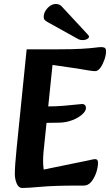

<svg xmlns="http://www.w3.org/2000/svg" viewBox="-20 -926 549 958"><path d="M91 12Q73 12 63.5 -10Q54 -32 54 -59Q54 -98 63 -186L113 -680H273Q343 -680 386 -682.5Q429 -685 452 -688Q475 -691 485 -691Q496 -691 502.5 -687.5Q509 -684 509 -669Q509 -651 501 -628Q493 -605 481 -588Q469 -571 454 -571Q444 -571 419.5 -575Q395 -579 366 -584L242 -602L197 -166Q195 -144 195 -122.5Q195 -101 198 -80L403 -122Q421 -126 435.5 -129Q450 -132 455 -132Q469 -132 469 -114Q469 -91 460 -64.5Q451 -38 435.5 -19Q420 0 398 0H363Q251 0 184 6Q117 12 91 12ZM154 -312 167 -395H215Q258 -395 295 -398Q332 -401 357.5 -404Q383 -407 389 -407Q399 -407 404 -401.5Q409 -396 409 -387Q409 -372 390 -355Q371 -338 341 -326.5Q311 -315 278 -314ZM415 -757 286 -896Q281 -901 274 -903.5Q267 -906 257 -906Q244 -906 230.5 -897Q217 -888 207.5 -873Q198 -858 198 -841Q198 -832 203 -826.5Q208 -821 219 -815L372 -730Q379 -727 384.5 -726.5Q390 -726 395 -726Q405 -726 414.5 -731Q424 -736 424 -743Q424 -747 421.5 -749.5Q419 -752 415 -757Z"/></svg>

Font: Alkatra Medium
Style: Regular
Weight: 500
Designer: Suman Bhandary
Version: Version 1.100;gftools[0.9.22]